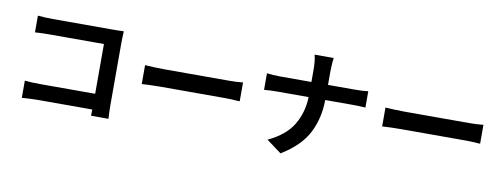

<svg xmlns="http://www.w3.org/2000/svg" viewBox="-66 -1153 4132 1573"><g transform="rotate(10 2000.0 -366.5)"><path d="M873 22H728Q729 -2 729 -30H273Q244 -30 207 -28Q170 -26 144 -24V-167Q202 -161 269 -161H730V-575H281Q250 -575 214.5 -574Q179 -573 157 -571V-710Q186 -707 220.5 -705.5Q255 -704 280 -704H784Q806 -704 832 -704.5Q858 -705 872 -706Q872 -701 872 -696Q871 -678 870 -655.5Q869 -633 869 -614V-96Q869 -70 870 -36Q871 -2 873 22Z M1092 -306V-463Q1121 -461 1167.5 -459Q1214 -457 1253 -457H1790Q1852 -457 1897 -462Q1902 -463 1907 -463V-306Q1896 -306 1880 -307Q1835 -311 1790 -311H1253Q1210 -311 1165.5 -309.5Q1121 -308 1092 -306Z M2596 -564H2821Q2890 -564 2930 -570V-434Q2924 -434 2917 -435Q2898 -436 2871.5 -437Q2845 -438 2820 -438H2595Q2594 -287 2531.5 -164Q2469 -41 2310 56L2186 -36Q2331 -104 2392 -207Q2453 -310 2457 -438H2202Q2143 -438 2098 -434Q2092 -433 2087 -433V-571Q2138 -564 2198 -564H2458V-672Q2458 -697 2455 -730.5Q2452 -764 2445 -789H2604Q2600 -764 2598 -729Q2596 -694 2596 -671Z M3092 -306V-463Q3121 -461 3167.5 -459Q3214 -457 3253 -457H3790Q3852 -457 3897 -462Q3902 -463 3907 -463V-306Q3896 -306 3880 -307Q3835 -311 3790 -311H3253Q3210 -311 3165.5 -309.5Q3121 -308 3092 -306Z"/></g></svg>

Font: Source Han Sans CN Bold
Style: Bold
Weight: 700
Designer: Ryoko NISHIZUKA 西塚涼子 (kana & ideographs); Paul D. Hunt (Latin, Greek & Cyrillic); Wenlong ZHANG 张文龙 (bopomofo); Sandoll 
Foundry: Adobe Systems Incorporated
Version: Version 1.00;May 30, 2023;FontCreator 11.5.0.2422 32-bit